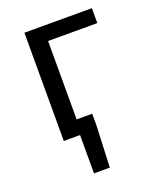

<svg xmlns="http://www.w3.org/2000/svg" viewBox="-126 -562 663 810"><g transform="rotate(-20 205.5 -157.0)"><path d="M155 172V0H117V-67H234V-15L226 172ZM82 0V-486H385V-419H164V0Z"/></g></svg>

Font: Source Sans 3
Style: Regular
Weight: 400
Designer: Paul D. Hunt
Foundry: Adobe
Version: Version 3.046;hotconv 1.0.118;makeotfexe 2.5.65603